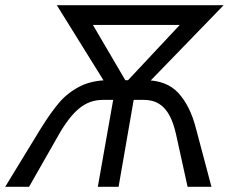

<svg xmlns="http://www.w3.org/2000/svg" viewBox="-61 -720 886 740"><path d="M801 -700 489 -378H358L158 -700ZM426 -404 632 -624H297ZM165 -200 51 0H-41L97 -226Q135 -287 167.5 -325Q200 -363 247 -387Q294 -411 360 -411H497Q581 -411 626.5 -361.5Q672 -312 694 -226L754 0H662L618 -200Q608 -246 592 -275.5Q576 -305 552 -320Q528 -335 494 -335H335Q284 -335 244 -302Q204 -269 165 -200ZM378 -351H457L396 0H316Z"/></svg>

Font: Fixel Italic Variable Display Thin
Style: Italic
Weight: 100
Italic angle: -10°
Designer: AlfaBravo + MacPaw
Foundry: Kyrylo Tkachov, Marchela Mozhyna, Serhii Makarenko, Maria Weinstein, Zakhar Kryvoshyya
Version: Version 1.210;Glyphs 3.2 (3217)